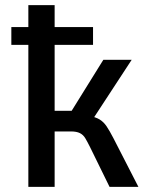

<svg xmlns="http://www.w3.org/2000/svg" viewBox="-20 -725 574 745"><path d="M90 0V-551H24V-620H90V-705H192V-620H341V-551H192V-295H258L381 -493H491L334 -253L323 -276Q351 -271 366.5 -261.5Q382 -252 393.5 -235Q405 -218 420 -189L517 0H405L329 -155Q319 -175 311 -188.5Q303 -202 290 -208.5Q277 -215 255 -215H192V0Z"/></svg>

Font: Nunito Sans 7pt Condensed SemiBold
Style: Regular
Weight: 600
Width: 3
Designer: Vernon Adams
Foundry: Vernon Adams
Version: Version 3.101;gftools[0.9.27]